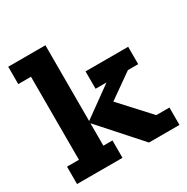

<svg xmlns="http://www.w3.org/2000/svg" viewBox="-138 -703 802 823"><g transform="rotate(-30 263.0 -291.5)"><path d="M193 -86H238V0H13V-86H72V-497H9V-583H193V-208L340 -314H286V-400H497V-314H446L273 -192L311 -243L455 -86H520V0H369L193 -197Z"/></g></svg>

Font: Rokkitt SemiBold
Style: Bold
Weight: 700
Version: Version 3.103